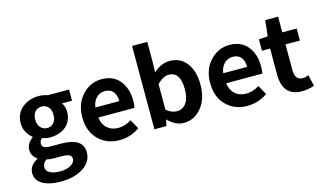

<svg xmlns="http://www.w3.org/2000/svg" viewBox="-112 -1165 3009 1775"><g transform="rotate(-15 1392.5 -277.5)"><path d="M276.4 243.2Q171.9 243.2 106.9 206.5Q42 169.9 42 98.6Q42 29.3 122.1 -16.6V-22.5Q71.3 -54.7 71.3 -116.2Q71.3 -175.8 132.8 -220.7V-224.6Q101.6 -248 80.1 -286.6Q58.6 -325.2 58.6 -371.1Q58.6 -465.8 124.5 -520Q190.4 -574.2 285.2 -574.2Q325.2 -574.2 369.1 -559.6H571.3V-452.1H474.6Q501 -418.9 501 -367.2Q501 -276.4 440.4 -226.6Q379.9 -176.8 285.2 -176.8Q255.9 -176.8 212.9 -190.4Q189.5 -171.9 189.5 -141.6Q189.5 -118.2 209.5 -106.9Q229.5 -95.7 277.3 -95.7H372.1Q580.1 -95.7 580.1 43.9Q580.1 130.9 497.1 187Q414.1 243.2 276.4 243.2ZM285.2 -473.6Q246.1 -473.6 221.7 -446.8Q197.3 -419.9 197.3 -371.1Q197.3 -323.2 222.2 -295.4Q247.1 -267.6 285.2 -267.6Q323.2 -267.6 347.7 -294.9Q372.1 -322.3 372.1 -371.1Q372.1 -419.9 347.7 -446.8Q323.2 -473.6 285.2 -473.6ZM440.4 69.3Q440.4 41 417.5 29.8Q394.5 18.6 346.7 18.6H279.3Q232.4 18.6 201.2 10.7Q164.1 39.1 164.1 76.2Q164.1 111.3 200.2 130.9Q236.3 150.4 297.9 150.4Q359.4 150.4 399.9 126.5Q440.4 102.5 440.4 69.3Z M901.4 13.7Q781.2 13.7 702.1 -65.4Q623 -144.5 623 -279.3Q623 -410.2 700.7 -492.2Q778.3 -574.2 883.8 -574.2Q996.1 -574.2 1057.1 -500Q1118.2 -425.8 1118.2 -305.7Q1118.2 -261.7 1111.3 -239.3H765.6Q774.4 -171.9 815.9 -135.3Q857.4 -98.6 920.9 -98.6Q985.4 -98.6 1046.9 -137.7L1096.7 -47.9Q1008.8 13.7 901.4 13.7ZM763.7 -335.9H992.2Q992.2 -394.5 965.3 -427.2Q938.5 -460 885.7 -460Q839.8 -460 805.7 -427.7Q771.5 -395.5 763.7 -335.9Z M1519.5 13.7Q1439.5 13.7 1369.1 -58.6H1366.2L1353.5 0H1238.3V-797.9H1383.8V-596.7L1380.9 -506.8Q1455.1 -574.2 1536.1 -574.2Q1638.7 -574.2 1697.8 -496.6Q1756.8 -418.9 1756.8 -290Q1756.8 -151.4 1687 -68.8Q1617.2 13.7 1519.5 13.7ZM1486.3 -107.4Q1540 -107.4 1573.2 -153.3Q1606.4 -199.2 1606.4 -287.1Q1606.4 -453.1 1495.1 -453.1Q1442.4 -453.1 1383.8 -394.5V-149.4Q1430.7 -107.4 1486.3 -107.4Z M2125 13.7Q2004.9 13.7 1925.8 -65.4Q1846.7 -144.5 1846.7 -279.3Q1846.7 -410.2 1924.3 -492.2Q2002 -574.2 2107.4 -574.2Q2219.7 -574.2 2280.8 -500Q2341.8 -425.8 2341.8 -305.7Q2341.8 -261.7 2335 -239.3H1989.3Q1998 -171.9 2039.6 -135.3Q2081.1 -98.6 2144.5 -98.6Q2209 -98.6 2270.5 -137.7L2320.3 -47.9Q2232.4 13.7 2125 13.7ZM1987.3 -335.9H2215.8Q2215.8 -394.5 2189 -427.2Q2162.1 -460 2109.4 -460Q2063.5 -460 2029.3 -427.7Q1995.1 -395.5 1987.3 -335.9Z M2649.4 13.7Q2464.8 13.7 2464.8 -196.3V-444.3H2386.7V-552.7L2472.7 -559.6L2489.3 -710H2612.3V-559.6H2750V-444.3H2612.3V-196.3Q2612.3 -101.6 2688.5 -101.6Q2710.9 -101.6 2743.2 -114.3L2767.6 -6.8Q2704.1 13.7 2649.4 13.7Z"/></g></svg>

Font: Gen Shin Gothic Bold
Style: Bold
Weight: 700
Designer: [Source Han Sans]
Ryoko NISHIZUKA  (kana & ideographs); Paul D. Hunt (Latin, Greek & Cyrillic); Wenlong ZHANG  (bopomofo
Version: Version 1.002.20150607